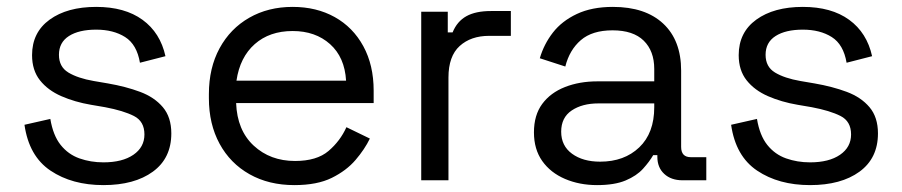

<svg xmlns="http://www.w3.org/2000/svg" viewBox="-20 -523 2617 557"><path d="M280 14Q189 14 126.5 -28Q64 -70 51 -161L126 -178Q134 -130 156 -102.5Q178 -75 210.5 -63.5Q243 -52 280 -52Q335 -52 367 -74Q399 -96 399 -133Q399 -171 368.5 -186.5Q338 -202 285 -212L244 -219Q197 -227 158 -244Q119 -261 96 -290Q73 -319 73 -363Q73 -429 124 -466Q175 -503 259 -503Q342 -503 393.5 -465.5Q445 -428 460 -360L386 -341Q377 -394 343 -415.5Q309 -437 259 -437Q209 -437 180 -418.5Q151 -400 151 -364Q151 -329 178.5 -312.5Q206 -296 252 -288L293 -281Q345 -272 386.5 -256.5Q428 -241 452.5 -212Q477 -183 477 -136Q477 -64 423.5 -25Q370 14 280 14Z M834 14Q760 14 704 -17.5Q648 -49 617 -106Q586 -163 586 -238V-250Q586 -326 617 -383Q648 -440 703 -471.5Q758 -503 829 -503Q898 -503 951 -473.5Q1004 -444 1034 -389Q1064 -334 1064 -260V-224H665Q668 -145 716 -100.5Q764 -56 836 -56Q899 -56 933 -85Q967 -114 985 -154L1053 -121Q1038 -90 1011.5 -59Q985 -28 942.5 -7Q900 14 834 14ZM666 -289H984Q980 -357 937.5 -395Q895 -433 829 -433Q762 -433 719 -395Q676 -357 666 -289Z M1202 0V-489H1279V-429H1293Q1306 -461 1333 -476Q1360 -491 1404 -491H1462V-419H1399Q1346 -419 1313.5 -389.5Q1281 -360 1281 -298V0Z M1712 14Q1661 14 1619 -4Q1577 -22 1553 -56Q1529 -90 1529 -139Q1529 -189 1553 -221.5Q1577 -254 1619 -270.5Q1661 -287 1713 -287H1878V-323Q1878 -375 1847.5 -405Q1817 -435 1757 -435Q1698 -435 1665 -406.5Q1632 -378 1620 -330L1546 -354Q1558 -395 1584 -428.5Q1610 -462 1653.5 -482.5Q1697 -503 1758 -503Q1852 -503 1904 -454.5Q1956 -406 1956 -318V-97Q1956 -67 1984 -67H2029V0H1960Q1927 0 1907 -18.5Q1887 -37 1887 -68V-73H1875Q1864 -54 1845.5 -33.5Q1827 -13 1795 0.5Q1763 14 1712 14ZM1721 -54Q1791 -54 1834.5 -95.5Q1878 -137 1878 -212V-223H1716Q1669 -223 1638.5 -202.5Q1608 -182 1608 -141Q1608 -100 1639.5 -77Q1671 -54 1721 -54Z M2330 14Q2239 14 2176.5 -28Q2114 -70 2101 -161L2176 -178Q2184 -130 2206 -102.5Q2228 -75 2260.5 -63.5Q2293 -52 2330 -52Q2385 -52 2417 -74Q2449 -96 2449 -133Q2449 -171 2418.5 -186.5Q2388 -202 2335 -212L2294 -219Q2247 -227 2208 -244Q2169 -261 2146 -290Q2123 -319 2123 -363Q2123 -429 2174 -466Q2225 -503 2309 -503Q2392 -503 2443.5 -465.5Q2495 -428 2510 -360L2436 -341Q2427 -394 2393 -415.5Q2359 -437 2309 -437Q2259 -437 2230 -418.5Q2201 -400 2201 -364Q2201 -329 2228.5 -312.5Q2256 -296 2302 -288L2343 -281Q2395 -272 2436.5 -256.5Q2478 -241 2502.5 -212Q2527 -183 2527 -136Q2527 -64 2473.5 -25Q2420 14 2330 14Z"/></svg>

Font: Space Grotesk Light
Style: Regular
Weight: 400
Version: Version 2.000